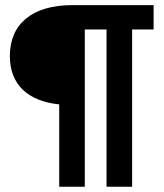

<svg xmlns="http://www.w3.org/2000/svg" viewBox="-20 -713 626 733"><path d="M206.1 0H303.7V-600.6H386.7V0H484.4V-600.6H566.4V-693.4H255.9C103 -693.4 17.6 -621.6 17.6 -499C17.6 -391.1 85.4 -326.7 206.1 -314.5Z"/></svg>

Font: CaskaydiaCove Nerd Font
Style: Regular
Weight: 400
Designer: Aaron Bell
Foundry: Saja Typeworks
Version: Version 2111.1;Nerd Fonts 2.3.3